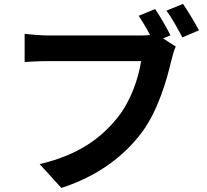

<svg xmlns="http://www.w3.org/2000/svg" viewBox="-20 -888 1040 964"><path d="M759 -842.6 676.6 -808.8C703 -768.2 732.4 -717.1 752.4 -675.6L835.8 -710.6C817.7 -747.3 784.9 -804.6 759 -842.6ZM898.9 -868.4 815.7 -834.6C843.3 -797.9 874.1 -741.2 895.6 -700.2L979 -735.8C959.9 -771.4 924.2 -831.9 898.9 -868.4ZM862.5 -654.2 763.9 -717.6C737.3 -710.7 705.3 -709.9 685.7 -709.9C629.7 -709.9 297.8 -709.9 223 -709.9C190 -709.9 133.4 -714.3 103.7 -718V-576.7C129.5 -578.5 177 -581.1 222.7 -581.1C297.8 -581.1 628 -581.1 688.5 -581.1C675.3 -495.4 637.4 -381.8 571 -298.7C490.2 -197.4 377.5 -110.5 179.1 -64.1L288 55.6C466.6 -1.7 599.7 -100.9 690.2 -220.6C773.7 -331.8 817.4 -487.1 840.5 -585C845.8 -606.1 853.1 -635.1 862.5 -654.2Z"/></svg>

Font: Source Han Sans JP VF
Style: Regular
Weight: 250
Designer: Ryoko NISHIZUKA 西塚涼子 (kana, bopomofo & ideographs); Paul D. Hunt (Latin, Greek & Cyrillic); Sandoll Communications 산돌커뮤니
Foundry: Adobe
Version: Version 2.004;hotconv 1.0.118;makeotfexe 2.5.65603